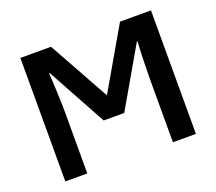

<svg xmlns="http://www.w3.org/2000/svg" viewBox="-119 -878 1176 1043"><g transform="rotate(-20 468.5 -357.0)"><path d="M91 0H218V-348Q218 -399 215 -470.5Q212 -542 209 -582H213L400 -240H519L716 -581H720Q717 -544 715 -471Q713 -398 713 -353V0H846V-714H667L465 -365H462L268 -714H91Z"/></g></svg>

Font: Noto Sans UI
Style: Bold
Weight: 700
Designer: Monotype Design Team
Foundry: Monotype Imaging Inc.
Version: Version 1.901